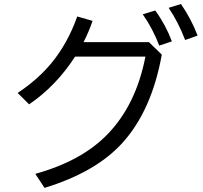

<svg xmlns="http://www.w3.org/2000/svg" viewBox="-20 -893 1010 956"><path d="M721.7 -683.1 785.6 -621.1Q735.4 -341.8 588.4 -180.2Q456.1 -35.2 201.7 42.5L155.8 -27.3Q384.3 -90.8 512.7 -221.7Q657.2 -369.1 704.1 -611.3H354Q259.3 -464.8 125 -373.5L67.9 -430.2Q167 -496.1 233.9 -576.2Q316.4 -675.3 364.7 -811L440.9 -789.1Q422.9 -735.8 396 -683.1ZM772.9 -666Q740.7 -750.5 690.9 -821.8L752.9 -840.8Q804.7 -770 835.9 -687ZM901.9 -693.8Q867.2 -783.7 819.8 -854L880.9 -873Q931.6 -800.3 963.9 -715.8Z"/></svg>

Font: BIZ UDPGothic
Style: Regular
Weight: 400
Designer: TypeBank Co., Ltd.
Foundry: Morisawa Inc.
Version: Version 1.051